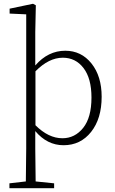

<svg xmlns="http://www.w3.org/2000/svg" viewBox="-20 -755 608 1018"><path d="M168 -377V-91Q237 -22 311 -22Q377 -22 421 -77Q465 -132 465 -238Q465 -339 423 -394Q381 -449 313 -449Q239 -449 168 -377ZM167 -585V-408Q235 -486 326 -486Q411 -486 465 -418.5Q519 -351 519 -242Q519 -126 463 -55.5Q407 15 317 15Q230 15 167 -60V33Q167 101 169 207L267 217V243H30V217L117 207Q119 101 119 33V-679L31 -683V-709L155 -735L170 -727Z"/></svg>

Font: TypoPRO Source Serif Pro
Style: Regular
Weight: 300
Designer: Frank Grießhammer
Foundry: Adobe Systems Incorporated
Version: Version 1.017;PS (version unavailable);hotconv 1.0.79;makeot